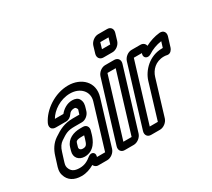

<svg xmlns="http://www.w3.org/2000/svg" viewBox="-137 -936 1334 1211"><g transform="rotate(-30 530.0 -330.5)"><path d="M376 -308 382 -328C388 -347 393 -368 380 -391C372 -406 353 -413 332 -413C294 -413 262 -391 242 -366H180C207 -413 270 -457 342 -457C416 -457 464 -404 445 -341L349 -25H290L291 -31C298 -55 273 -73 248 -54C221 -32 197 -19 162 -19C121 -19 101 -33 92 -63C88 -78 92 -89 98 -109L115 -163C124 -194 138 -212 154 -223C197 -252 213 -262 264 -262H317C342 -262 368 -283 376 -308ZM271 25H336C362 25 390 4 398 -22L495 -341C525 -440 451 -507 357 -507C258 -507 165 -441 129 -367C124 -357 121 -343 126 -333C132 -319 147 -316 159 -316H233C252 -316 268 -327 279 -343C286 -354 298 -363 317 -363C326 -363 329 -360 331 -357C340 -342 338 -349 332 -328L327 -312H279C218 -312 180 -292 134 -261C98 -237 77 -202 65 -163L48 -109C42 -91 33 -64 42 -37C55 7 92 31 147 31C182 31 211 20 239 4C244 15 254 25 271 25ZM308 -234H287C240 -234 190 -215 174 -164L167 -140C154 -96 183 -65 225 -65C297 -65 322 -131 332 -163L339 -188C347 -213 333 -234 308 -234ZM271 -184H288L282 -163C271 -127 266 -115 240 -115C220 -115 213 -128 217 -140L224 -164C227 -175 232 -184 271 -184Z M482 -25 612 -451H672L542 -25ZM591 -22 723 -454C731 -480 716 -501 690 -501H624C598 -501 571 -480 563 -454L431 -22C423 4 437 25 463 25H529C555 25 583 4 591 -22ZM657 -598 670 -642H730L717 -598ZM766 -595 781 -645C789 -671 775 -692 749 -692H683C657 -692 629 -671 621 -645L606 -595C598 -569 613 -548 639 -548H705C731 -548 758 -569 766 -595Z M881 -501H816C790 -501 763 -480 755 -454L623 -22C615 4 629 25 655 25H720C746 25 774 4 782 -22L860 -279C873 -322 910 -363 972 -363C979 -363 989 -362 996 -360C1020 -356 1033 -380 1036 -389L1058 -460C1066 -486 1052 -508 1023 -506C984 -502 949 -490 916 -473C914 -488 901 -501 881 -501ZM993 -413H987C895 -413 830 -344 810 -279L733 -25H674L804 -451H863L861 -446C853 -419 879 -400 908 -419C934 -436 968 -450 1006 -455Z"/></g></svg>

Font: DIN Rundschrift
Style: MittelKontKu
Weight: 400
Version: Version 1.027